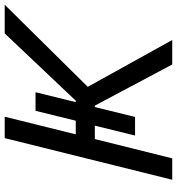

<svg xmlns="http://www.w3.org/2000/svg" viewBox="12 -764 752 816"><g transform="rotate(-90 388.0 -356.0)"><path d="M626 0H522L347 -329H341L299 -158H220L262 -329H205L123 0H32L209 -712H300L225 -410H283L325 -581H404L362 -410H368L654 -712H776L427 -359Z"/></g></svg>

Font: CST
Style: Italic
Weight: 400
Italic angle: -14°
Version: Version 1.00